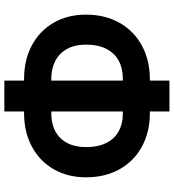

<svg xmlns="http://www.w3.org/2000/svg" viewBox="21 -781 789 871"><g transform="rotate(90 415.5 -345.5)"><path d="M784.4 -341.5Q784.4 -258.3 747.5 -194.3Q710.7 -130.3 644.5 -95.3Q578.3 -60.2 494.1 -60.2H337.7Q253 -60.2 186.8 -95Q120.7 -129.9 83.5 -193.7Q46.4 -257.4 46.4 -341.7Q46.4 -428.1 83.8 -493.7Q121.2 -559.4 187.7 -595.1Q254.1 -630.8 337.7 -630.8H494.1Q578.3 -630.8 644.5 -595.1Q710.7 -559.4 747.5 -493.7Q784.4 -428 784.4 -341.5ZM182.5 -341.7Q182.5 -290.5 202 -255.1Q221.6 -219.6 256.7 -201.6Q291.9 -183.6 337.7 -183.6H494.7Q541.1 -183.6 575.4 -201.9Q609.8 -220.2 628.5 -255.6Q647.3 -291.1 647.3 -341.5Q647.3 -395.9 628.5 -433.3Q609.8 -470.7 575.4 -489.5Q541.1 -508.3 494.7 -508.3H337.7Q290.8 -508.3 255.9 -489.8Q221 -471.2 201.7 -433.6Q182.5 -396 182.5 -341.7ZM485.7 29.3H345.5V-719.7H485.7Z"/></g></svg>

Font: WEMIX Pretendard Variable
Style: Regular
Weight: 400
Designer: Base glyphs from Inter by Rasmus Andersson; Hangeul glyphs from Noto Sans CJK(Source Han Sans) by Jang Soo-young and Kan
Foundry: Kil Hyung-jin
Version: Version 1.000;Glyphs 3.2 (3208)